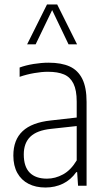

<svg xmlns="http://www.w3.org/2000/svg" viewBox="-20 -828 471 856"><path d="M366 -373.5V0H328L324 -60.5H320Q296 -26.5 260.8 -9.2Q225.5 8 182.5 8Q139.5 8 107.2 -8.5Q75 -25 57.2 -57Q39.5 -89 39.5 -134.5Q39.5 -204.5 80.8 -243.2Q122 -282 207 -291L322 -304V-375Q322 -426 307.5 -455.2Q293 -484.5 265.2 -496.2Q237.5 -508 193.5 -508Q166 -508 132.8 -502.2Q99.5 -496.5 67.5 -485.5V-527Q94.5 -537 129.8 -542.8Q165 -548.5 197 -548.5Q253.5 -548.5 290.5 -531.8Q327.5 -515 346.8 -476.5Q366 -438 366 -373.5ZM322 -113V-266L207.5 -253.5Q145 -247 115.5 -218.8Q86 -190.5 86 -139.5Q86 -85 112.5 -58.2Q139 -31.5 189.5 -31.5Q226.5 -31.5 261.2 -50.5Q296 -69.5 322 -113ZM323.5 -630.5H285.5L212.5 -783L139 -630.5H101L189.5 -808H235Z"/></svg>

Font: Encode Sans Condensed ExLight
Style: Regular
Weight: 275
Width: 3
Designer: Multiple Designers
Foundry: Impallari Type
Version: Version 2.000